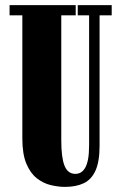

<svg xmlns="http://www.w3.org/2000/svg" viewBox="-20 -720 474 752"><path d="M234.5 12Q208 12 178.8 5Q149.5 -2 124.2 -21.8Q99 -41.5 83.2 -79Q67.5 -116.5 67.5 -177.5V-660H17.5V-700H276.5V-660H220V-170Q220 -102.5 232.8 -70.8Q245.5 -39 275.5 -39Q286 -39 295.5 -44Q305 -49 312.8 -61.5Q320.5 -74 324.8 -96Q329 -118 329 -152V-660H284.5V-700H417.5V-660H370V-149Q370 -87.5 354.2 -52.2Q338.5 -17 308.2 -2.5Q278 12 234.5 12Z"/></svg>

Font: Imbue Thin 10pt Black
Style: Regular
Weight: 900
Version: Version 1.102